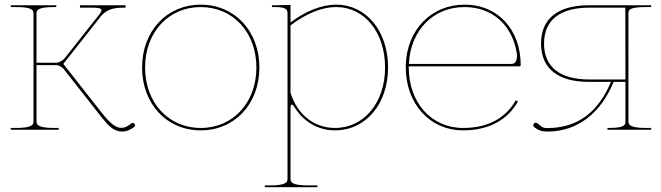

<svg xmlns="http://www.w3.org/2000/svg" viewBox="-20 -542 2762 802"><path d="M25 -520V-512.5H45C111 -512.5 120 -501.5 120 -486V-35C120 -20.5 113.5 -7.5 45 -7.5H25V0H225V-7.5H207.5C139 -7.5 132.5 -20.5 132.5 -35V-270H216C227 -270 242 -259.5 247.5 -252L394 -65.5C433.5 -15 454 7.5 491 7.5C508.5 7.5 526 -0.5 539.5 -11C542.5 -13 544 -16 544 -19C544 -24.5 539.5 -28.5 534.5 -28.5C532.5 -28.5 529.5 -27.5 527.5 -26C513 -14.5 503.5 -8 484.5 -8C462 -8 436.5 -31 404.5 -71.5L244.5 -275L401.5 -474C434 -515 486 -509 504.5 -510V-520H314V-510H365.5C388.5 -510 404 -507.5 404 -500C404 -496.5 402 -490.5 393.5 -480L250 -298.5C243 -290 227 -280 216 -280H132.5V-486C132.5 -501.5 141.5 -512.5 207.5 -512.5H215V-520Z M818.5 -522.5C676.5 -522.5 573.5 -412 573.5 -260C573.5 -108 676.5 2.5 818.5 2.5C960.5 2.5 1063.5 -108 1063.5 -260C1063.5 -412 960.5 -522.5 818.5 -522.5ZM818.5 -512.5C953.5 -512.5 1051 -406.5 1051 -260C1051 -113.5 953.5 -7.5 818.5 -7.5C683.5 -7.5 586 -113.5 586 -260C586 -406.5 683.5 -512.5 818.5 -512.5Z M1193.5 -436C1255.5 -483 1321 -512.5 1384.5 -512.5C1503 -512.5 1588.5 -406.5 1588.5 -260C1588.5 -113.5 1500.5 -7.5 1379.5 -7.5C1289 -7.5 1220.5 -67 1193.5 -154.5ZM1193.5 205V-87C1193.5 -100 1195.5 -105.5 1198.5 -105.5C1202 -105.5 1207 -99.5 1212 -91.5C1248.5 -34.5 1307 2.5 1379.5 2.5C1508 2.5 1601 -108 1601 -260C1601 -412 1510 -522.5 1384.5 -522.5C1320 -522.5 1254.5 -493.5 1193.5 -448.5V-521.5L1128.5 -520H1116V-512.5H1128.5C1167 -512.5 1181 -506 1181 -487.5V205C1181 219.5 1174.5 232.5 1106 232.5H1086V240H1306V232.5H1268.5C1200 232.5 1193.5 219.5 1193.5 205Z M2117 -275H1688V-275.5C1694.5 -415.5 1789.5 -512.5 1920 -512.5C2039 -512.5 2118.5 -435.5 2138 -324C2139 -319.5 2139.5 -314.5 2139.5 -309C2139.5 -292.5 2134.5 -275 2117 -275ZM1687.5 -265H2150C2152 -265 2155 -266.5 2155 -270C2155 -415 2063 -522.5 1920 -522.5C1782 -522.5 1679.5 -418 1675 -270.5V-260C1675 -109.5 1774.5 2.5 1915 2.5C2031 2.5 2104.5 -48.5 2143.5 -118L2134.5 -123C2097 -56.5 2028 -7.5 1915 -7.5C1781 -7.5 1687.5 -114 1687.5 -260Z M2592.5 -210H2441.5C2318.5 -210 2252.5 -262.5 2252.5 -360C2252.5 -457.5 2318.5 -510 2441.5 -510H2592ZM2700 -520H2440C2310 -520 2240 -464 2240 -360C2240 -256 2310 -200 2440 -200H2532C2478.5 -72.5 2392.5 -7 2264.5 -7C2245.5 -7 2239.5 -15.5 2225 -27C2223 -28.5 2220 -29.5 2218 -29.5C2215 -29.5 2212 -28 2210 -25C2208.5 -23 2207.5 -20.5 2207.5 -18.5C2207.5 -15.5 2209 -12.5 2212 -10.5C2229 2.5 2242 7.5 2267 7.5C2392.5 7.5 2490.5 -70 2543 -200H2592.5V-35C2592.5 -20.5 2591 -7.5 2522.5 -7.5H2517.5V0H2700V-7.5H2680C2611.5 -7.5 2605 -20.5 2605 -35V-487.5C2605 -503 2614 -512.5 2680 -512.5H2700Z"/></svg>

Font: Znikomit
Style: Regular
Weight: 100
Designer: gluk
Foundry: gluk
Version: Version 0.55